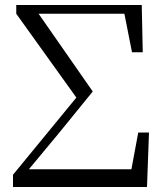

<svg xmlns="http://www.w3.org/2000/svg" viewBox="-20 -748 647 768"><path d="M32 0V-49L298 -373L296 -343L45 -693V-728H547L551 -539H508L472 -721L501 -693H316H128V-679L117 -718L351 -382L216 -216L69 -39L88 -89V-71H539L498 -30L533 -218H576L568 0Z"/></svg>

Font: Noto Serif JP
Style: Regular
Weight: 400
Designer: Ryoko NISHIZUKA  (kana & ideographs); Frank Grießhammer (Latin, Greek & Cyrillic); Wenlong ZHANG  (bopomofo); Sandoll Co
Foundry: Adobe
Version: Version 2.003-H1;hotconv 1.1.1;makeotfexe 2.6.0